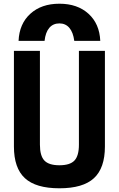

<svg xmlns="http://www.w3.org/2000/svg" viewBox="-20 -1004 640 1034"><path d="M300 -984Q397 -984 456.5 -930Q516 -876 520 -784H380Q374 -830 353.5 -854Q333 -878 300 -878Q266 -878 245.5 -854Q225 -830 220 -784H80Q84 -876 143.5 -930Q203 -984 300 -984ZM300 10Q173 10 114 -44.5Q55 -99 55 -215V-730H195V-225Q195 -165 219 -139.5Q243 -114 300 -114Q357 -114 381 -139.5Q405 -165 405 -225V-730H545V-215Q545 -99 486 -44.5Q427 10 300 10Z"/></svg>

Font: M PLUS Code Latin Expanded
Style: Bold
Weight: 700
Width: 7
Designer: Coji Morishita
Foundry: UNDERFOREST DESIGN
Version: Version 1.002; ttfautohint (v1.8.3)